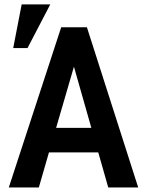

<svg xmlns="http://www.w3.org/2000/svg" viewBox="-20 -832 640 852"><path d="M416 -155.8 460.4 0H593.3L365.7 -710.9H251.5L19 0H152.3L197.3 -155.8ZM229 -264.6 308.1 -536.1 385.3 -264.6ZM76.2 -812.5 38.6 -618.7H102.1L203.1 -812.5Z"/></svg>

Font: Roboto Mono SemiBold
Style: Regular
Weight: 600
Monospace: yes
Designer: Google
Version: Version 3.000